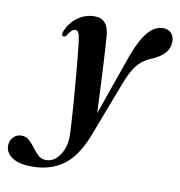

<svg xmlns="http://www.w3.org/2000/svg" viewBox="-201 -536 802 857"><g transform="rotate(10 200.0 -107.0)"><path d="M341.5 -311Q370 -389 401 -425.8Q432 -462.5 470.5 -462.5Q494 -462.5 507.2 -448.2Q520.5 -434 520.5 -410Q520.5 -380 501 -358.2Q481.5 -336.5 448.5 -322Q424 -312.5 404.5 -298.5Q385 -284.5 368.2 -259Q351.5 -233.5 334 -188.5L245 45Q205 156.5 145.8 202Q86.5 247.5 0 247.5Q-59 247.5 -90 227Q-121 206.5 -121 174Q-121 151.5 -106.5 135.5Q-92 119.5 -69 119.5Q-48.5 119.5 -33.8 133Q-19 146.5 -6.2 164Q6.5 181.5 21 194.8Q35.5 208 55.5 208Q93 208 117.8 171.5Q142.5 135 142.5 86Q142.5 67 140 25.5Q137.5 -16 133.5 -69Q129.5 -122 124.8 -176.2Q120 -230.5 115.5 -276Q111 -321.5 107.5 -346.5Q103 -387 86 -387Q78 -387 70 -380.5Q62 -374 51.5 -357Q44.5 -347.5 37 -349Q26 -352 32 -369Q49 -411.5 83.5 -436.5Q118 -461.5 160.5 -461.5Q220.5 -461.5 227 -387.5Q229 -367 231.2 -326.5Q233.5 -286 236.2 -235.2Q239 -184.5 241.2 -132.8Q243.5 -81 245.5 -37.5Z"/></g></svg>

Font: Fraunces 72pt S000 SemiBold
Style: Italic
Weight: 600
Italic angle: -16°
Version: Version 1.000; ttfautohint (v1.8.3)